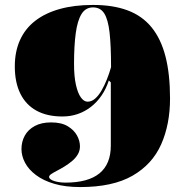

<svg xmlns="http://www.w3.org/2000/svg" viewBox="-20 -743 749 778"><path d="M305 15Q245 15 200.5 2Q156 -11 126 -33.5Q96 -56 81.5 -83.5Q67 -111 67 -139Q67 -169 80.5 -193.5Q94 -218 121 -232.5Q148 -247 187 -247Q229 -247 254.5 -231.5Q280 -216 292 -194Q304 -172 304 -150Q304 -132 295 -117Q286 -102 271.5 -90Q257 -78 241.5 -68.5Q226 -59 211.5 -51.5Q197 -44 188 -38Q179 -32 179 -26Q179 -21 185 -16.5Q191 -12 201 -9Q211 -6 222.5 -4.5Q234 -3 245 -3Q337 -3 383 -40.5Q429 -78 429 -153Q429 -169 429 -202Q429 -235 429 -274.5Q429 -314 429 -350.5Q429 -387 429 -409L421 -417Q410 -383 391.5 -356Q373 -329 348.5 -310Q324 -291 295 -281Q266 -271 233 -271Q171 -271 128 -294.5Q85 -318 62.5 -363.5Q40 -409 40 -474Q40 -534 61 -580.5Q82 -627 122.5 -658.5Q163 -690 222 -706.5Q281 -723 357 -723Q438 -723 497 -701Q556 -679 594 -632.5Q632 -586 650.5 -514.5Q669 -443 669 -344Q669 -239 633 -158Q597 -77 517 -31Q437 15 305 15ZM335 -331Q351 -331 365 -343Q379 -355 391 -375.5Q403 -396 413 -421Q423 -446 430 -471Q430 -558 424 -611Q418 -664 402.5 -688.5Q387 -713 357 -713Q327 -713 310.5 -686.5Q294 -660 287 -609Q280 -558 280 -484Q280 -434 287.5 -400Q295 -366 307.5 -348.5Q320 -331 335 -331Z"/></svg>

Font: Kalnia
Style: Bold
Weight: 700
Designer: Frida Medrano
Foundry: Frida Medrano
Version: Version 1.105